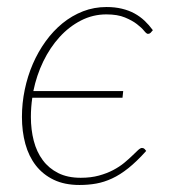

<svg xmlns="http://www.w3.org/2000/svg" viewBox="-20 -521 498 547"><path d="M396.5 -91Q369.5 -61 345.8 -42Q322 -23 299.2 -12.5Q276.5 -2 254 2Q231.5 6 206.5 6Q164 6 133.2 -8.8Q102.5 -23.5 82.2 -49.5Q62 -75.5 52.2 -111Q42.5 -146.5 42.5 -188Q42.5 -227 50.5 -265.5Q58.5 -304 73.5 -338.8Q88.5 -373.5 110 -403.2Q131.5 -433 158.2 -454.8Q185 -476.5 216.5 -488.8Q248 -501 283.5 -501Q307.5 -501 327.2 -496.2Q347 -491.5 363 -482.8Q379 -474 391.8 -462Q404.5 -450 415.5 -435L409 -427.5Q406 -424.5 401.5 -424.5Q397.5 -424.5 390.5 -433.2Q383.5 -442 370.2 -452.2Q357 -462.5 336 -471.2Q315 -480 283 -480Q244.5 -480 210.5 -462.5Q176.5 -445 149.5 -415.2Q122.5 -385.5 103.2 -345.8Q84 -306 75 -261.5H331L329 -242.5H72Q70 -229 69 -215.2Q68 -201.5 68 -188Q68 -151.5 76.2 -119.8Q84.5 -88 101.8 -64.8Q119 -41.5 145.8 -28Q172.5 -14.5 210 -14.5Q239 -14.5 261.8 -20.8Q284.5 -27 302.5 -36.5Q320.5 -46 333.8 -57Q347 -68 356.8 -77.5Q366.5 -87 373.2 -93.2Q380 -99.5 384.5 -99.5Q389 -99.5 392 -96.5L396.5 -91Z"/></svg>

Font: Lato Thin
Style: Italic
Weight: 200
Italic angle: -7°
Designer: Lukasz Dziedzic
Foundry: tyPoland Lukasz Dziedzic
Version: Version 2.007; 2014-02-27